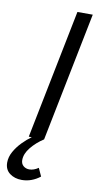

<svg xmlns="http://www.w3.org/2000/svg" viewBox="-146 -698 492 960"><g transform="rotate(10 100.0 -218.5)"><path d="M37.5 219.2Q0.9 219.2 -24.1 200.3Q-49.1 181.4 -49.1 145.8Q-49.1 117.5 -33.7 90.1Q-18.3 62.6 4.6 39.3Q27.5 16 50.1 0H34.8L166.1 -656.3H244L112.7 0Q74.9 24.5 48.9 56.6Q22.9 88.6 22.9 120.7Q22.9 139.4 35.3 150.1Q47.7 160.8 65.7 160.8Q88.1 160.8 111.4 144.7L130.1 185.7Q109.9 201.7 86.4 210.4Q63 219.2 37.5 219.2Z"/></g></svg>

Font: Source Sans 3
Style: Italic
Weight: 200
Italic angle: -11°
Designer: Paul D. Hunt
Foundry: Adobe
Version: Version 3.046;hotconv 1.0.118;makeotfexe 2.5.65603